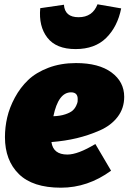

<svg xmlns="http://www.w3.org/2000/svg" viewBox="-20 -850 597 892"><path d="M167 -812 277 -828Q281 -770 345 -770Q410 -770 433 -830L543 -811Q526 -726 473.5 -674Q421 -622 331 -622Q241 -622 200 -675Q159 -728 167 -812ZM557 -400Q557 -347 526.5 -307Q496 -267 443.5 -244Q391 -221 336.5 -208Q282 -195 219 -190Q227 -132 293 -132Q342 -132 423 -181L496 -57Q388 22 263 22Q132 22 67.5 -41.5Q3 -105 3 -213Q3 -259 13.5 -304.5Q24 -350 49 -396.5Q74 -443 110.5 -478Q147 -513 204.5 -535Q262 -557 333 -557Q439 -557 498 -513.5Q557 -470 557 -400ZM228 -310Q260 -311 283.5 -319Q307 -327 317.5 -336.5Q328 -346 334 -359Q340 -372 340.5 -377.5Q341 -383 341 -390Q341 -421 310 -421Q251 -421 228 -310Z"/></svg>

Font: Fira Sans Ultra
Style: Italic
Weight: 950
Italic angle: -8°
Designer: Carrois Corporate & Edenspiekermann AG
Foundry: Carrois Corporate GbR & Edenspiekermann AG
Version: Version 4.203;PS 004.203;hotconv 1.0.88;makeotf.lib2.5.64775